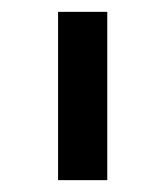

<svg xmlns="http://www.w3.org/2000/svg" viewBox="-20 -717 279 324"><path d="M78 -697H161V-413H78Z"/></svg>

Font: Hanken Grotesk Medium
Style: Regular
Weight: 500
Designer: Alfredo Marco Pradil
Foundry: Hanken Design Co.
Version: Version 3.014